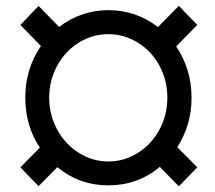

<svg xmlns="http://www.w3.org/2000/svg" viewBox="-20 -638 753 671"><path d="M538.6 -54.7Q460.9 9.8 358.9 9.8Q257.8 9.8 180.2 -53.7L114.7 12.7L51.3 -53.2L119.1 -122.1Q68.4 -198.2 68.4 -296.9Q68.4 -397.5 123 -477.1L51.3 -550.8L114.7 -617.2L186.5 -543.9Q263.7 -602.5 358.9 -602.5Q454.6 -602.5 532.2 -543.5L605 -617.7L669.4 -550.8L595.7 -475.6Q649.4 -396 649.4 -296.9Q649.4 -201.2 599.6 -123.5L669.4 -53.2L605 13.2ZM151.9 -296.9Q151.9 -236.8 179.9 -185.1Q208 -133.3 255.9 -103.5Q303.7 -73.7 358.9 -73.7Q414.1 -73.7 461.9 -103.8Q509.8 -133.8 537.4 -185.3Q564.9 -236.8 564.9 -296.9Q564.9 -356.4 537.4 -408Q509.8 -459.5 461.7 -489Q413.6 -518.6 358.9 -518.6Q303.7 -518.6 255.9 -489.3Q208 -460 179.9 -408.2Q151.9 -356.4 151.9 -296.9Z"/></svg>

Font: RobotoInd
Style: Regular
Weight: 400
Designer: Google
Version: Version 2.001101; 2014